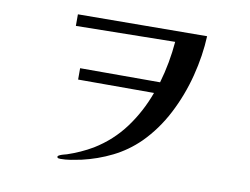

<svg xmlns="http://www.w3.org/2000/svg" viewBox="-74 -778 1148 882"><g transform="rotate(10 500.0 -337.0)"><path d="M824 -673Q820 -582 795.5 -486Q771 -390 726 -303Q681 -216 615 -150Q561 -97 494.5 -64Q428 -31 354 -14Q331 -9 306 -5Q281 -1 258 -1Q254 -1 248.5 -2Q243 -3 243 -9Q243 -13 252 -17Q261 -21 271 -23.5Q281 -26 284 -27Q314 -37 344 -50.5Q374 -64 401 -80Q484 -131 540 -207Q596 -283 629 -374H275V-427H648Q662 -475 671 -524Q680 -573 684 -622L222 -615V-669Z"/></g></svg>

Font: Kaisei Opti
Style: Bold
Weight: 700
Designer: Font-Kai, 金井和夫
Foundry: KAZUO KANAI
Version: Version 5.003